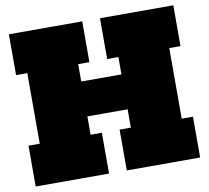

<svg xmlns="http://www.w3.org/2000/svg" viewBox="-84 -865 1043 959"><g transform="rotate(-10 438.0 -386.0)"><path d="M661 -477V-300H205V-477ZM21 -565V-772H393V-565H336V-207H393V0H21V-207H78V-565ZM483 -565V-772H855V-565H798V-207H855V0H483V-207H540V-565Z"/></g></svg>

Font: Hepta Slab ExtraLight Black
Style: Regular
Weight: 900
Version: Version 1.102